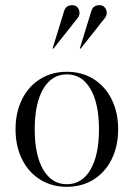

<svg xmlns="http://www.w3.org/2000/svg" viewBox="-20 -711 516 741"><path d="M436 -212Q436 -147 411 -96.5Q386 -46 341 -18Q296 10 238 10Q180 10 135 -18Q90 -46 65 -96.5Q40 -147 40 -212Q40 -277 65 -327.5Q90 -378 135 -406Q180 -434 238 -434Q296 -434 341 -406Q386 -378 411 -327.5Q436 -277 436 -212ZM238 0Q296 0 329 -56Q362 -112 362 -212Q362 -312 329 -368Q296 -424 238 -424Q180 -424 147 -368Q114 -312 114 -212Q114 -112 147 -56Q180 0 238 0ZM259 -691Q272 -691 279.5 -682Q287 -673 287 -660Q287 -653 282.5 -645.5Q278 -638 265 -623L251 -605L186 -523L183 -524L228 -670Q235 -691 259 -691ZM364 -691Q377 -691 384.5 -682Q392 -673 392 -660Q392 -653 387.5 -645.5Q383 -638 370 -623L356 -605L291 -523L288 -524L333 -670Q340 -691 364 -691Z"/></svg>

Font: Libre Caslon Display
Style: Regular
Weight: 400
Designer: Pablo Impallari, Rodrigo Fuenzalida
Foundry: Pablo Impallari, Rodrigo Fuenzalida
Version: Version 1.100; ttfautohint (v1.6) -l 8 -r 50 -G 200 -x 14 -D